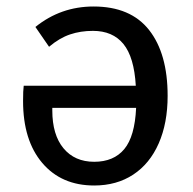

<svg xmlns="http://www.w3.org/2000/svg" viewBox="-20 -559 593 591"><path d="M496 -264Q496 -180 468.5 -117.5Q441 -55 390 -21.5Q339 12 270 12Q169 12 110 -57.5Q51 -127 51 -248Q51 -281 53 -295H398Q393 -383 360 -423.5Q327 -464 266 -464Q228 -464 195.5 -453Q163 -442 131 -415L89 -476Q167 -539 268 -539Q382 -539 439 -466.5Q496 -394 496 -264ZM399 -227H141V-219Q141 -144 175.5 -102.5Q210 -61 270 -61Q330 -61 362.5 -100Q395 -139 399 -227Z"/></svg>

Font: Fira GO
Style: Regular
Weight: 400
Designer: Carrois Corporate
Foundry: Carrois Corporate GbR
Version: Version 0.300